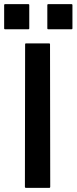

<svg xmlns="http://www.w3.org/2000/svg" viewBox="-80 -905 369 925"><path d="M45 0Q40 0 40 -5L41 -692Q41 -696 45 -696H157Q161 -696 161 -692L162 -5Q162 0 158 0ZM152 -764Q148 -764 148 -768V-881Q148 -885 152 -885H265Q269 -885 269 -881V-768Q269 -764 265 -764ZM-56 -764Q-60 -764 -60 -768V-881Q-60 -885 -56 -885H57Q61 -885 61 -881V-768Q61 -764 57 -764Z"/></svg>

Font: Staatliches
Style: Regular
Weight: 400
Designer: Brian LaRossa & Erica Carras
Foundry: Type Brut Foundry
Version: Version 1.000; ttfautohint (v1.8.2) -l 8 -r 50 -G 200 -x 14 